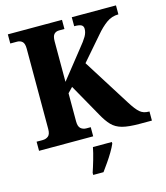

<svg xmlns="http://www.w3.org/2000/svg" viewBox="-133 -815 982 1137"><g transform="rotate(-15 357.5 -246.5)"><path d="M23 0V-56H61Q81 -56 95 -67.5Q109 -79 109 -111V-604Q109 -635 96.5 -646.5Q84 -658 65 -658H23V-714H355V-658H322Q303 -658 291.5 -646Q280 -634 280 -602V-354L415 -524Q444 -559 457.5 -582Q471 -605 471 -628Q471 -645 458.5 -652Q446 -659 415 -659V-714H686V-659Q645 -659 612 -635Q579 -611 547 -573L423 -430L605 -141Q635 -93 656.5 -74.5Q678 -56 710 -56H715V0H640Q572 0 533.5 -10.5Q495 -21 470.5 -46.5Q446 -72 422 -116L310 -315L280 -284V-112Q280 -80 294 -68Q308 -56 328 -56H355V0ZM296 208Q306 179 318.5 136Q331 93 337 61H453V71Q444 92 428 119Q412 146 393.5 172.5Q375 199 359 221H296Z"/></g></svg>

Font: Noto Serif Thai SemiCondensed ExtraBold
Style: Regular
Weight: 800
Width: 4
Designer: Monotype Design Team
Foundry: Monotype Imaging Inc.
Version: Version 2.002; ttfautohint (v1.8.4.7-5d5b)